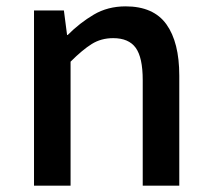

<svg xmlns="http://www.w3.org/2000/svg" viewBox="-20 -584 664 604"><path d="M87 0V-551H181L191 -474H193Q231 -512 275 -538Q319 -564 375 -564Q463 -564 503.5 -507.5Q544 -451 544 -346V0H429V-332Q429 -403 407 -433.5Q385 -464 336 -464Q298 -464 268.5 -445.5Q239 -427 202 -390V0Z"/></svg>

Font: Source Han Sans SC Medium
Style: Regular
Weight: 500
Designer: Ryoko NISHIZUKA 西塚涼子 (kana, bopomofo & ideographs); Paul D. Hunt (Latin, Greek & Cyrillic); Sandoll Communications 산돌커뮤니
Foundry: Adobe
Version: Version 2.004;hotconv 1.0.118;makeotfexe 2.5.65603